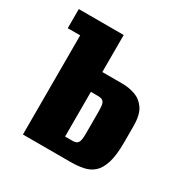

<svg xmlns="http://www.w3.org/2000/svg" viewBox="-123 -595 670 696"><g transform="rotate(30 212.5 -247.5)"><path d="M64 0V-415H12V-495H200V-340H283Q312 -340 337.5 -331Q363 -322 379.5 -298Q396 -274 396 -225V-158Q396 -104 386 -72.5Q376 -41 358.5 -25.5Q341 -10 316.5 -5Q292 0 262 0ZM200 -70H230Q244 -70 250 -75Q256 -80 258 -90Q260 -100 260 -115V-205Q260 -223 258.5 -234.5Q257 -246 250.5 -251.5Q244 -257 230 -257H200Z"/></g></svg>

Font: Alumni Sans ExtraBold
Style: Regular
Weight: 800
Designer: Robert E. Leuschke
Foundry: Robert E. Leuschke
Version: Version 1.018